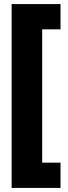

<svg xmlns="http://www.w3.org/2000/svg" viewBox="-20 -754 334 942"><path d="M277 44H187V-610H277V-734H37V168H277Z"/></svg>

Font: Noto Sans Display Condensed Black
Style: Regular
Weight: 900
Width: 3
Designer: Monotype Design team
Foundry: Monotype Imaging Inc.
Version: 1.000